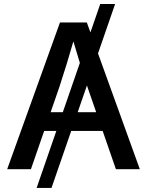

<svg xmlns="http://www.w3.org/2000/svg" viewBox="-20 -839 729 952"><path d="M550.8 -819.3 235.4 92.8H161.6L477.1 -819.3ZM15.6 0 277.3 -727.5H410.6L673.3 0H554.7L413.6 -407.7Q397 -459 377.2 -522.9Q357.4 -586.9 330.1 -679.7H357.4Q330.6 -586.9 310.8 -522.2Q291 -457.5 274.4 -407.7L133.3 0ZM159.2 -189.9V-282.7H529.8V-189.9Z"/></svg>

Font: Inter 24pt Medium
Style: Regular
Weight: 500
Designer: Rasmus Andersson
Foundry: rsms
Version: Version 4.001;git-66647c0bb